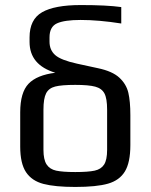

<svg xmlns="http://www.w3.org/2000/svg" viewBox="-20 -730 598 760"><path d="M60 -150V-285Q60 -364 93 -398.5Q126 -433 199 -442Q97 -473 97 -564V-582Q97 -653 146.5 -681.5Q196 -710 300 -710Q403 -710 460 -702V-637Q371 -651 299 -651Q235 -651 205.5 -637.5Q176 -624 176 -582V-565Q176 -532 198.5 -512Q221 -492 285 -478L368 -460Q425 -448 452.5 -422.5Q480 -397 488 -363Q496 -329 496 -274V-156Q496 -87 474.5 -51.5Q453 -16 407.5 -3Q362 10 278 10Q198 10 152 -2Q106 -14 83 -48.5Q60 -83 60 -150ZM404 -137V-296Q404 -340 393.5 -360Q383 -380 357 -387Q331 -394 278 -394Q224 -394 198.5 -387.5Q173 -381 162.5 -360.5Q152 -340 152 -296V-137Q152 -98 164.5 -79Q177 -60 202.5 -54.5Q228 -49 278 -49Q329 -49 354.5 -54.5Q380 -60 392 -78.5Q404 -97 404 -137Z"/></svg>

Font: Play
Style: Regular
Weight: 400
Designer: Jonas Hecksher (Cyrillic expansion: Cyreal)
Foundry: Jonas Hecksher, Playtype, e-types AS
Version: Version 2.101; ttfautohint (v1.5.65-e2d9)